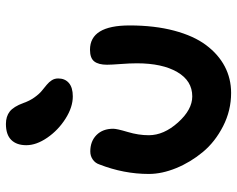

<svg xmlns="http://www.w3.org/2000/svg" viewBox="-96 -715 801 649"><g transform="rotate(-90 304.5 -390.5)"><path d="M303.2 -544.9Q266.6 -544.9 227.8 -569.6Q189 -594.2 163.6 -631.1Q138.2 -668 138.2 -702.1Q138.2 -734.9 156 -752.9Q173.8 -771 210 -771Q235.4 -771 252 -758.1Q268.6 -745.1 280.8 -711.9Q288.1 -690.9 299.6 -674.8Q311 -658.7 321.8 -649.9Q332.5 -641.1 342.3 -633.1Q352.1 -625 357.9 -615.7Q363.8 -606.4 363.8 -594.2Q363.8 -571.3 348.4 -558.1Q333 -544.9 303.2 -544.9ZM314.9 -9.8Q255.4 -9.8 202.4 -36.9Q149.4 -64 115 -105.5Q80.6 -147 60.8 -195.3Q41 -243.7 41 -288.1Q41 -372.6 73.2 -455.1Q77.6 -468.8 89.6 -477.3Q101.6 -485.8 117.2 -485.8Q151.4 -485.8 172.6 -464.8Q193.8 -443.8 193.8 -408.2Q193.8 -396 182.9 -359.4Q171.9 -322.8 171.9 -288.1Q171.9 -237.3 215.1 -189.2Q258.3 -141.1 303.2 -141.1Q356 -141.1 385.5 -191.9Q415 -242.7 415 -328.1Q415 -352.5 412.6 -383.3Q410.2 -414.1 410.2 -429.2Q410.2 -458 421.4 -472.4Q432.6 -486.8 460.9 -486.8Q543 -486.8 543 -353Q543 -268.6 525.4 -202.4Q507.8 -136.2 476.6 -94.5Q445.3 -52.7 404.3 -31.2Q363.3 -9.8 314.9 -9.8Z"/></g></svg>

Font: Shantell Sans Irregular
Style: Regular
Weight: 600
Designer: Stephen Nixon, Anya Danilova, Shantell Martin
Foundry: Arrow Type
Version: Version 1.006;[9816181b4]